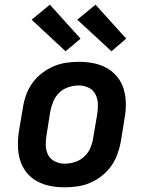

<svg xmlns="http://www.w3.org/2000/svg" viewBox="-20 -792 640 820"><path d="M256 8Q224 8 193.5 2Q163 -4 137 -18.5Q111 -33 92.5 -56.5Q74 -80 65.5 -109Q57 -138 56.5 -169.5Q56 -201 61 -233L78 -333Q82 -360 91.5 -386.5Q101 -413 118 -437Q135 -461 158.5 -479Q182 -497 208.5 -508.5Q235 -520 262.5 -524Q290 -528 317 -528Q349 -528 379.5 -522Q410 -516 436 -501.5Q462 -487 481 -463.5Q500 -440 508.5 -411Q517 -382 517.5 -350.5Q518 -319 512 -287L496 -187Q491 -160 481.5 -133.5Q472 -107 455 -83Q438 -59 415 -41Q392 -23 365.5 -11.5Q339 0 311 4Q283 8 256 8ZM256 -93Q278 -93 300 -100Q322 -107 339.5 -123Q357 -139 366 -160.5Q375 -182 378 -203L395 -303Q399 -326 398 -348.5Q397 -371 387.5 -389.5Q378 -408 358.5 -417.5Q339 -427 317 -427Q295 -427 273 -420Q251 -413 234 -397Q217 -381 208 -359.5Q199 -338 195 -317L179 -217Q175 -194 175.5 -171.5Q176 -149 185.5 -130.5Q195 -112 214.5 -102.5Q234 -93 256 -93ZM456 -573 310 -708 388 -772 519 -627ZM260 -573 115 -708 193 -772 324 -627Z"/></svg>

Font: Iosevka HT Extended
Style: Bold Italic
Weight: 700
Width: 7
Italic angle: -9°
Monospace: yes
Designer: Belleve Invis
Foundry: Belleve Invis
Version: Version 32.3.0; ttfautohint (v1.8.4)